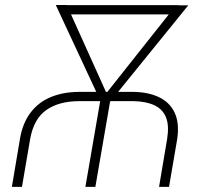

<svg xmlns="http://www.w3.org/2000/svg" viewBox="-20 -731 809 751"><path d="M65.9 0H26.4L58.1 -188Q68.8 -250.5 99.9 -291Q130.9 -331.5 178.7 -351.3Q226.6 -371.1 288.1 -371.6H502.4Q561 -370.6 602.5 -350.6Q644 -330.6 663.1 -290.3Q682.1 -250 673.3 -188L641.1 0H602.1L633.8 -188Q642.1 -239.7 629.4 -271.7Q616.7 -303.7 584.2 -319.1Q551.8 -334.5 502 -335.4H288.1Q210.4 -335 161.4 -300.8Q112.3 -266.6 98.1 -188ZM675.8 -710.9 670.4 -674.8H231L236.3 -710.9ZM401.9 -374 668.5 -710.4 716.3 -710 411.1 -333.5 378.9 -334ZM241.2 -711.4 394 -372.6 404.8 -333H374.5L198.2 -711.4ZM415 -359.4 353 0H314L376 -359.4Z"/></svg>

Font: Roboto ExtraLight
Style: Italic
Weight: 250
Designer: Christian Robertson
Foundry: Google
Version: Version 3.009; 2024